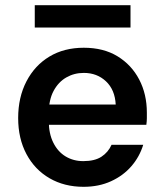

<svg xmlns="http://www.w3.org/2000/svg" viewBox="-20 -708 631 740"><path d="M302 12Q228 12 171 -21Q114 -54 82 -114Q50 -174 50 -253Q50 -333 82 -394.5Q114 -456 170.5 -490Q227 -524 303 -524Q379 -524 433 -491Q487 -458 516.5 -401.5Q546 -345 546 -274Q546 -264 546 -252.5Q546 -241 544 -227H137V-305H426Q423 -362 388.5 -394.5Q354 -427 303 -427Q266 -427 235.5 -409.5Q205 -392 186.5 -357.5Q168 -323 168 -271V-242Q168 -193 185.5 -158Q203 -123 233 -105Q263 -87 301 -87Q345 -87 371 -104Q397 -121 410 -150H532Q518 -104 486.5 -67.5Q455 -31 408 -9.5Q361 12 302 12ZM114 -602V-688H483V-602Z"/></svg>

Font: DM Sans 12pt SemiBold
Style: Regular
Weight: 600
Version: Version 4.004;gftools[0.9.30]